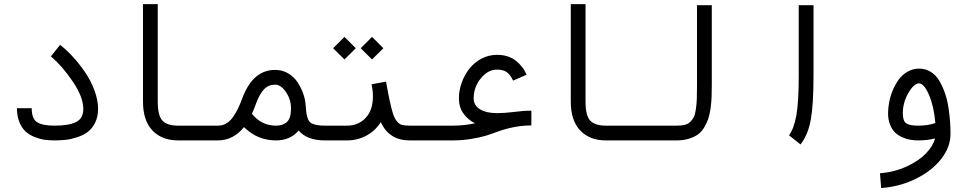

<svg xmlns="http://www.w3.org/2000/svg" viewBox="-20 -684 4812 952"><path d="M64 -147.5H137.2Q137.2 -95.7 163.6 -78.4Q189.9 -61 250 -61Q322.3 -61 357.7 -79.1Q393.1 -97.2 393.1 -144Q393.1 -202.1 341.1 -279.3Q289.1 -356.4 232.4 -404.3L277.8 -461.4Q308.6 -438 340.6 -403.3Q372.6 -368.7 401.4 -326.7Q430.2 -284.7 448.2 -236.1Q466.3 -187.5 466.3 -144Q466.3 -105 451.7 -75.7Q437 -46.4 415.3 -30Q393.6 -13.7 363 -3.7Q332.5 6.3 306.2 9.3Q279.8 12.2 250 12.2Q224.6 12.2 201.7 9Q178.7 5.9 152.6 -4.4Q126.5 -14.6 107.7 -31.2Q88.9 -47.9 76.4 -77.9Q64 -107.9 64 -147.5Z M1060.5 -61V12.2H863.3Q782.7 12.2 735.8 -37.1Q689 -86.4 689 -180.2V-663.6H762.2V-180.2Q762.2 -110.4 785.6 -85.7Q809.1 -61 863.3 -61Z M1060.5 -61Q1083.5 -61 1102.8 -72.5Q1122.1 -84 1136.7 -105.7Q1151.4 -127.4 1161.1 -147.9Q1170.9 -168.5 1181.6 -197.3Q1233.9 -337.4 1344.2 -337.4Q1379.4 -337.4 1408.2 -320.6Q1437 -303.7 1454.8 -276.9Q1472.7 -250 1483.2 -220.5Q1493.7 -190.9 1495.6 -161.6Q1497.6 -134.8 1500 -119.9Q1502.4 -105 1508.1 -91.8Q1513.7 -78.6 1523.9 -73Q1534.2 -67.4 1550 -64.2Q1565.9 -61 1590.8 -61V12.2Q1502 12.2 1460.9 -37.1Q1419.9 12.2 1348.1 12.2Q1256.8 12.2 1189.9 -53.7Q1136.2 12.2 1060.5 12.2Q1045.4 12.2 1034.7 1.5Q1023.9 -9.3 1023.9 -24.4Q1023.9 -39.6 1034.7 -50.3Q1045.4 -61 1060.5 -61ZM1422.9 -146Q1422.9 -190.9 1397.9 -227.5Q1373 -264.2 1344.2 -264.2Q1311.5 -264.2 1289.8 -241.9Q1268.1 -219.7 1250 -171.9Q1240.2 -144 1229 -119.6Q1276.9 -61 1348.1 -61Q1383.8 -61 1403.3 -79.8Q1422.9 -98.6 1422.9 -146Z M1768.6 -444.8 1824.7 -501 1880.9 -444.8 1824.7 -389.2ZM1631.8 -444.8 1688 -501 1744.1 -444.8 1688 -389.2ZM1590.8 -61H1700.7Q1756.8 -61 1793 -99.4Q1829.1 -137.7 1829.1 -206.5Q1829.1 -234.9 1822.3 -266.1L1894 -279.3Q1906.2 -211.9 1912.1 -185.5Q1921.4 -142.6 1928.7 -119.9Q1936 -97.2 1947.8 -82.8Q1959.5 -68.4 1973.1 -64.7Q1986.8 -61 2011.2 -61H2121.1V12.2H2011.2Q1909.2 12.2 1868.2 -78.6Q1840.8 -35.2 1796.6 -11.5Q1752.4 12.2 1700.7 12.2H1590.8Q1575.7 12.2 1564.9 1.5Q1554.2 -9.3 1554.2 -24.4Q1554.2 -39.6 1564.9 -50.3Q1575.7 -61 1590.8 -61Z M2121.1 -61H2224.6Q2282.7 -61 2335.4 -72.8Q2299.8 -90.3 2277.6 -121.6Q2255.4 -152.8 2255.4 -196.8Q2255.4 -234.9 2269 -273.2Q2282.7 -311.5 2306.6 -342.5Q2330.6 -373.5 2366.7 -392.8Q2402.8 -412.1 2444.3 -412.1Q2499 -412.1 2535.6 -384.5Q2572.3 -356.9 2591.3 -313.5L2523.9 -284.2Q2513.2 -309.1 2495.6 -324Q2478 -338.9 2444.3 -338.9Q2399.4 -338.9 2364 -295.4Q2328.6 -252 2328.6 -196.8Q2328.6 -161.1 2360.1 -142.1Q2391.6 -123 2444.8 -123Q2481.4 -123 2528.3 -128.9Q2576.2 -135.3 2614.7 -135.3V-62Q2530.8 -62 2444.8 -30.3Q2409.2 -17.1 2384.5 -9.8Q2359.9 -2.4 2315.7 4.9Q2271.5 12.2 2224.6 12.2H2121.1Q2106 12.2 2095.2 1.5Q2084.5 -9.3 2084.5 -24.4Q2084.5 -39.6 2095.2 -50.3Q2106 -61 2121.1 -61Z M3181.6 -61V12.2H2984.4Q2903.8 12.2 2856.9 -37.1Q2810.1 -86.4 2810.1 -180.2V-663.6H2883.3V-180.2Q2883.3 -110.4 2906.7 -85.7Q2930.2 -61 2984.4 -61Z M3181.6 -61H3334.5Q3358.4 -61 3374.8 -64.9Q3391.1 -68.8 3402.6 -79.8Q3414.1 -90.8 3420.4 -104Q3426.8 -117.2 3430.4 -142.6Q3434.1 -168 3435.1 -193.6Q3436 -219.2 3436 -261.7V-658.2H3509.3V-261.7Q3509.3 -227.1 3508.3 -201.9Q3507.3 -176.8 3503.2 -146.5Q3499 -116.2 3491.7 -94.7Q3484.4 -73.2 3471.4 -51.8Q3458.5 -30.3 3440.4 -17.3Q3422.4 -4.4 3395.5 3.9Q3368.7 12.2 3334.5 12.2H3181.6Q3166.5 12.2 3155.8 1.5Q3145 -9.3 3145 -24.4Q3145 -39.6 3155.8 -50.3Q3166.5 -61 3181.6 -61Z M3949.2 32.2 3892.1 -13.2Q3916.5 -45.4 3928.5 -111.6Q3940.4 -177.7 3940.4 -309.6V-658.2H4013.7Q4013.7 -658.2 4013.7 -309.6Q4013.7 -166.5 4000.2 -91.1Q3986.8 -15.6 3949.2 32.2Z M4617.7 -74.2Q4610.8 -156.7 4586.2 -213.6Q4561.5 -270.5 4537.1 -270.5Q4511.7 -270.5 4484.1 -223.1Q4456.5 -175.8 4456.5 -122.6Q4456.5 -83.5 4473.6 -72.3Q4490.7 -61 4533.2 -61Q4582.5 -61 4617.7 -74.2ZM4537.1 -343.8Q4569.3 -343.8 4595.2 -327.6Q4621.1 -311.5 4637.5 -283.4Q4653.8 -255.4 4665.3 -222.7Q4676.8 -189.9 4682.6 -151.1Q4688.5 -112.3 4690.7 -81.3Q4692.9 -50.3 4692.9 -19.5Q4692.9 44.4 4647.5 103.3Q4602.1 162.1 4522.7 201.7Q4443.4 241.2 4349.1 248.5L4343.3 175.3Q4415 169.4 4475.6 141.4Q4536.1 113.3 4571 76.9Q4606 40.5 4616.7 2.4Q4578.1 12.2 4533.2 12.2Q4513.2 12.2 4494.1 9Q4475.1 5.9 4454.3 -3.2Q4433.6 -12.2 4418.5 -26.6Q4403.3 -41 4393.3 -65.7Q4383.3 -90.3 4383.3 -122.6Q4383.3 -147.9 4388.7 -176.8Q4394 -205.6 4406.2 -235.4Q4418.5 -265.1 4435.8 -289.1Q4453.1 -313 4479.5 -328.4Q4505.9 -343.8 4537.1 -343.8Z"/></svg>

Font: AzarMehrMonospaced
Style: SansBold
Weight: 1
Designer: Amin Abedi
Version: Version 1.00